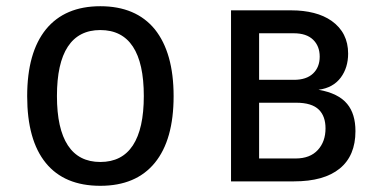

<svg xmlns="http://www.w3.org/2000/svg" viewBox="-20 -580 1244 614"><path d="M535.2 -272.5Q535.2 -411.1 475.1 -486.3Q414.6 -560.1 300.8 -560.1Q187.5 -560.1 127 -486.3Q66.9 -412.1 66.9 -272.5Q66.9 -131.8 126.5 -58.8Q186 14.2 300.8 14.2Q415 14.2 475.1 -59.3Q535.2 -132.8 535.2 -272.5ZM162.1 -272.9Q162.1 -377.9 197 -430.9Q231.9 -483.9 300.8 -483.9Q370.1 -483.9 405 -430.9Q439.9 -377.9 439.9 -272.9Q439.9 -168.5 405 -115.2Q370.1 -62 300.8 -62Q231.9 -62 197 -115.2Q162.1 -168.5 162.1 -272.9Z M920.4 0Q1016.1 0 1066.4 -41Q1116.7 -82 1116.7 -160.6Q1116.7 -215.8 1090.3 -247.6Q1062.5 -281.7 998.5 -293Q1044.9 -298.8 1069.8 -332Q1093.3 -363.8 1093.3 -408.7Q1093.3 -475.6 1040.5 -513.2Q1016.1 -530.3 983.4 -538.6Q950.7 -546.9 912.6 -546.9H718.8V0ZM808.6 -473.6H919.4Q960 -473.6 981.2 -453.1Q1002.4 -432.6 1002.4 -398.9Q1002.4 -365.2 981.2 -345Q960 -324.7 919.9 -324.7H808.6ZM808.6 -251.5H927.2Q977.5 -251.5 1000 -229Q1021 -208 1021 -169.4Q1021 -127.4 996.6 -100.6Q971.7 -73.2 925.3 -73.2H808.6Z"/></svg>

Font: Hack Dev
Style: Regular
Weight: 400
Designer: Christopher Simpkins
Foundry: Christopher Simpkins
Version: Version 2.0315